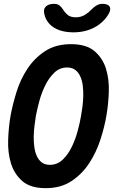

<svg xmlns="http://www.w3.org/2000/svg" viewBox="-20 -970 640 1000"><path d="M239.6 -111.5Q279.2 -111.5 307.4 -139.2Q335.6 -166.8 354.5 -206.4Q373.5 -246 385 -289.6Q396.6 -333.1 401.9 -365.6Q405.9 -387.2 409.4 -414Q412.9 -440.9 413.6 -469.2Q414.3 -497.6 411 -524.2Q407.8 -550.9 398.2 -571.9Q388.7 -593 372.2 -605.7Q355.8 -618.5 329.4 -618.5Q290.5 -618.5 262.2 -590.8Q233.8 -563.2 214.7 -523.6Q195.5 -484 184.1 -440.7Q172.7 -397.5 166.7 -365.3Q163.4 -344.1 159.9 -316.8Q156.4 -289.4 155.7 -261.4Q155 -233.4 158.5 -206.4Q161.9 -179.4 171.3 -158.2Q180.6 -137 197.3 -124.3Q213.9 -111.5 239.6 -111.5ZM218 10Q138.8 10 96.7 -26.5Q54.6 -63 37.3 -118.6Q20.1 -174.3 22.4 -240.3Q24.7 -306.3 34.7 -365.6Q45.4 -424.3 65.7 -490.1Q86.1 -556 122.6 -611.5Q159.2 -667 214.5 -703.5Q269.8 -740 350 -740Q429.2 -740 471.8 -704Q514.4 -668 531.7 -612.9Q548.9 -557.7 546.8 -492.7Q544.6 -427.7 534.6 -370.1Q524.6 -309.4 502.9 -242.6Q481.2 -175.7 444.2 -119.4Q407.1 -63 351.8 -26.5Q296.5 10 218 10ZM210.3 -900.3Q205.1 -922.9 219.3 -936.4Q233.5 -950 260.9 -950Q271.2 -950 278.2 -947.7Q285.2 -945.4 290.2 -941.1Q301 -932.8 308.2 -920.5Q315.4 -908.1 327 -897.1Q343.3 -879.8 374.5 -879.8Q405.7 -879.8 428.7 -897.1Q444 -907.1 455 -919Q466 -930.8 478.8 -939.1Q486.8 -944.4 494.8 -947.2Q502.8 -950 514.1 -950Q541.5 -950 550.5 -936.4Q559.4 -922.9 547.5 -900.3Q529.4 -867 496.9 -842.9Q441 -801.5 361.3 -801.5Q281.6 -802.2 239.7 -842.9Q215.8 -867.7 210.3 -900.3Z"/></svg>

Font: Maple Mono
Style: Italic
Weight: 400
Italic angle: -10°
Monospace: yes
Designer: subframe7536
Version: Version 7.300